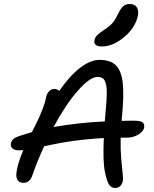

<svg xmlns="http://www.w3.org/2000/svg" viewBox="-20 -937 766 958"><path d="M488.8 -705.1Q467.3 -705.1 457.8 -713.1Q448.2 -721.2 451.2 -735.8Q454.1 -750 464.1 -760.5Q474.1 -771 498 -787.1Q527.3 -805.7 541.5 -822.5Q555.7 -839.4 569.8 -869.1Q582.5 -896 595.7 -906.5Q608.9 -917 626 -917Q651.9 -917 662.4 -900.9Q672.9 -884.8 668 -858.9Q655.3 -798.3 599.1 -751.7Q543 -705.1 488.8 -705.1ZM76.2 -187Q53.2 -187 42.5 -196.3Q31.7 -205.6 34.2 -220.2Q37.1 -233.4 45.7 -241.9Q54.2 -250.5 71.8 -256.8Q79.1 -259.3 92.5 -263.4Q106 -267.6 117.4 -271.2Q128.9 -274.9 139.2 -277.8Q160.2 -319.3 170.2 -340.3Q180.2 -361.3 192.6 -393.1Q205.1 -424.8 209 -448.2Q213.4 -469.2 224.4 -481.2Q235.4 -493.2 251 -493.2Q263.7 -493.2 275.9 -483.9Q327.6 -558.6 379.2 -598.4Q430.7 -638.2 477.1 -638.2Q532.2 -638.2 559.6 -609.6Q586.9 -581.1 592.8 -518.8Q598.6 -456.5 588.9 -358.9Q588.4 -355 587.9 -346.4Q587.4 -337.9 586.9 -334Q596.7 -334 615.2 -334.5Q633.8 -335 643.1 -335Q679.7 -335 690.9 -326.9Q702.1 -318.8 699.2 -299.8Q695.3 -280.8 669.7 -265.4Q644 -250 611.8 -250H582Q580.6 -193.4 584.7 -145Q588.9 -96.7 592 -71.3Q595.2 -45.9 592.8 -33.2Q588.9 -17.1 579.1 -8.1Q569.3 1 555.2 1Q534.2 1 523.2 -17.1Q512.2 -35.2 502.9 -82Q492.7 -134.8 498 -248Q347.7 -240.7 200.2 -207Q166.5 -134.3 142.1 -64Q129.9 -24.9 97.2 -24.9Q51.8 -24.9 64 -87.9Q70.8 -127 96.2 -188Q90.3 -187 76.2 -187ZM466.8 -553.2Q428.7 -553.2 367.9 -483.9Q307.1 -414.6 247.1 -303.2Q372.6 -325.2 502.9 -331.1Q503.4 -336.9 504.4 -349.1Q505.4 -361.3 505.9 -367.2Q509.3 -404.3 511 -429Q512.7 -453.6 512.7 -476.1Q512.7 -498.5 510 -512Q507.3 -525.4 502 -535.4Q496.6 -545.4 488 -549.3Q479.5 -553.2 466.8 -553.2Z"/></svg>

Font: Shantell Sans Irregular Bouncy
Style: Italic
Weight: 400
Italic angle: -11.31°
Designer: Stephen Nixon, Anya Danilova, Shantell Martin
Foundry: Arrow Type
Version: Version 1.006;[9816181b4]